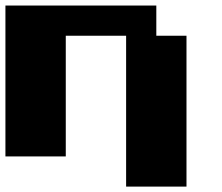

<svg xmlns="http://www.w3.org/2000/svg" viewBox="-20 -576 818 707"><path d="M222.2 -444.4V0H0V-555.6H555.6V-444.4H666.7V111.1H444.4V-444.4Z"/></svg>

Font: Pixeloid Sans
Style: Bold
Weight: 700
Monospace: yes
Designer: GGBot
Version: 0.3